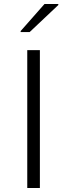

<svg xmlns="http://www.w3.org/2000/svg" viewBox="-20 -938 335 958"><path d="M116 0V-688H179V0ZM83 -778V-783L202 -918H271V-913L128 -778Z"/></svg>

Font: Saira SemiExpanded Light
Style: Regular
Weight: 300
Width: 6
Designer: Hector Gatti with collaboration of the Omnibus-Type team
Foundry: Omnibus-Type
Version: Version 1.101